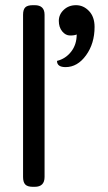

<svg xmlns="http://www.w3.org/2000/svg" viewBox="-20 -721 416 741"><path d="M107 -701H114Q152 -701 152 -664V-38Q152 0 114 0H107Q86 0 77.5 -9Q69 -18 69 -38V-664Q69 -684 77.5 -692.5Q86 -701 107 -701ZM345 -617Q345 -553 312 -507.5Q279 -462 233 -462Q200 -462 200 -486Q233 -494 254.5 -521.5Q276 -549 276 -588Q268 -584 250.5 -584Q233 -584 220 -600Q207 -616 207 -640.5Q207 -665 226 -683Q245 -701 273.5 -701Q302 -701 323.5 -678.5Q345 -656 345 -617Z"/></svg>

Font: Merge One
Style: Regular
Weight: 400
Designer: Kosal Sen
Foundry: Philatype
Version: Version 1.001